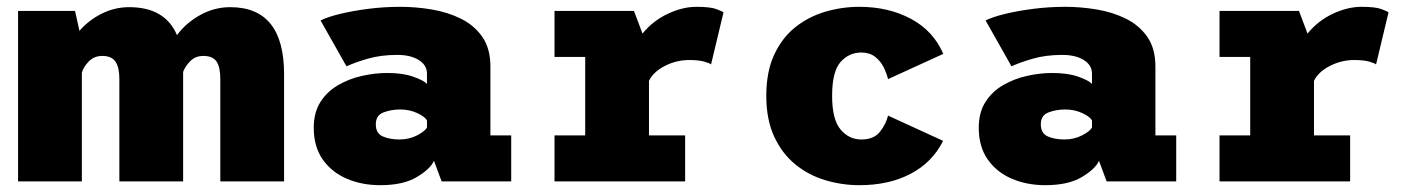

<svg xmlns="http://www.w3.org/2000/svg" viewBox="-20 -532 4140 563"><path d="M33 0V-500H200L213 -441.5Q239.5 -472.5 278 -491.8Q316.5 -511 359 -511Q464 -511 499 -429Q526 -465.5 567.5 -488.2Q609 -511 655 -511Q813 -511 813 -314.5V0H626V-300.5Q626 -335 615 -351.5Q604 -368 576 -368Q552.5 -368 537.2 -352Q522 -336 517 -321V0H330V-300.5Q330 -335 318.5 -351.5Q307 -368 280 -368Q255.5 -368 239.5 -351Q223.5 -334 220 -318.5V0Z M1095 11Q1041 11 996.8 -8Q952.5 -27 926.2 -64.5Q900 -102 900 -157.5Q900 -202 919.5 -232.8Q939 -263.5 971.2 -282.2Q1003.5 -301 1041.5 -309.5Q1079.5 -318 1116 -318Q1161 -318 1191.5 -307.2Q1222 -296.5 1232 -286V-316Q1232 -341 1208 -356Q1184 -371 1145 -371Q1096.5 -371 1058 -359.8Q1019.5 -348.5 996 -337.5L920 -472Q939.5 -482 976.2 -491Q1013 -500 1059.2 -506Q1105.5 -512 1154 -512Q1199.5 -512 1246 -504.2Q1292.5 -496.5 1331.5 -477.2Q1370.5 -458 1394.2 -424Q1418 -390 1418 -337V-135H1479V0H1275L1252.5 -60.5Q1242 -36.5 1202.2 -12.8Q1162.5 11 1095 11ZM1151.5 -123Q1179.5 -123 1202.8 -135Q1226 -147 1232 -158V-179Q1226 -190 1203.2 -200.5Q1180.5 -211 1153.5 -211Q1127.5 -211 1104.8 -202.5Q1082 -194 1082 -167.5Q1082 -140.5 1102.8 -131.8Q1123.5 -123 1151.5 -123Z M1606 0V-135H1696V-365H1606V-500H1839L1864 -433.5Q1894.5 -471 1938 -491.5Q1981.5 -512 2022 -512Q2062.5 -512 2080.2 -505.5Q2098 -499 2101.5 -495.5L2065 -343Q2061.5 -346.5 2045.5 -351.2Q2029.5 -356 2001 -356Q1963.5 -356 1929.8 -338.8Q1896 -321.5 1883 -295V-135H1989V0Z M2500 11Q2448.5 11 2399.5 -3.8Q2350.5 -18.5 2311.8 -50.2Q2273 -82 2250 -131.8Q2227 -181.5 2227 -251Q2227 -321.5 2250 -371.2Q2273 -421 2311.8 -452Q2350.5 -483 2399.5 -497.5Q2448.5 -512 2500 -512Q2585.5 -512 2651.2 -476.8Q2717 -441.5 2746 -374L2584 -300Q2580 -317 2571 -335Q2562 -353 2546 -365.5Q2530 -378 2505.5 -378Q2469.5 -378 2444.8 -350.2Q2420 -322.5 2420 -251Q2420 -181.5 2444.8 -152.2Q2469.5 -123 2505.5 -123Q2542.5 -123 2560.2 -145.5Q2578 -168 2584 -193L2745.5 -119Q2714 -56 2650.5 -22.5Q2587 11 2500 11Z M3045 11Q2991 11 2946.8 -8Q2902.5 -27 2876.2 -64.5Q2850 -102 2850 -157.5Q2850 -202 2869.5 -232.8Q2889 -263.5 2921.2 -282.2Q2953.5 -301 2991.5 -309.5Q3029.5 -318 3066 -318Q3111 -318 3141.5 -307.2Q3172 -296.5 3182 -286V-316Q3182 -341 3158 -356Q3134 -371 3095 -371Q3046.5 -371 3008 -359.8Q2969.5 -348.5 2946 -337.5L2870 -472Q2889.5 -482 2926.2 -491Q2963 -500 3009.2 -506Q3055.5 -512 3104 -512Q3149.5 -512 3196 -504.2Q3242.5 -496.5 3281.5 -477.2Q3320.5 -458 3344.2 -424Q3368 -390 3368 -337V-135H3429V0H3225L3202.5 -60.5Q3192 -36.5 3152.2 -12.8Q3112.5 11 3045 11ZM3101.5 -123Q3129.5 -123 3152.8 -135Q3176 -147 3182 -158V-179Q3176 -190 3153.2 -200.5Q3130.5 -211 3103.5 -211Q3077.5 -211 3054.8 -202.5Q3032 -194 3032 -167.5Q3032 -140.5 3052.8 -131.8Q3073.5 -123 3101.5 -123Z M3556 0V-135H3646V-365H3556V-500H3789L3814 -433.5Q3844.5 -471 3888 -491.5Q3931.5 -512 3972 -512Q4012.5 -512 4030.2 -505.5Q4048 -499 4051.5 -495.5L4015 -343Q4011.5 -346.5 3995.5 -351.2Q3979.5 -356 3951 -356Q3913.5 -356 3879.8 -338.8Q3846 -321.5 3833 -295V-135H3939V0Z"/></svg>

Font: Trispace ExtraBold
Style: Regular
Weight: 800
Designer: Tyler Finck
Foundry: Etcetera Type Company
Version: Version 1.210; ttfautohint (v1.8.3)